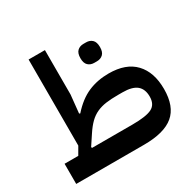

<svg xmlns="http://www.w3.org/2000/svg" viewBox="-161 -910 1091 1080"><g transform="rotate(-30 384.5 -370.0)"><path d="M36 -131H125L154 -181V-740H260V-452L248 -335L254 -332Q310 -395 370.5 -421Q431 -447 504 -447Q616 -447 673.5 -386Q731 -325 731 -216Q731 -103 669.5 -51.5Q608 0 477 0H36ZM212 -137 215 -131H477Q566 -131 603 -149.5Q640 -168 640 -219Q640 -268 611 -292Q582 -316 519 -316H489Q445 -316 412 -311.5Q379 -307 351.5 -294.5Q324 -282 301 -259.5Q278 -237 255 -202ZM465 -539Q441 -539 425.5 -553.5Q410 -568 410 -600Q410 -633 425.5 -647.5Q441 -662 465 -662H482Q506 -662 521.5 -647.5Q537 -633 537 -600Q537 -568 521.5 -553.5Q506 -539 482 -539Z"/></g></svg>

Font: IBM Plex Sans Arabic SmBld
Style: Regular
Weight: 600
Designer: Mike Abbink, Paul van der Laan, Pieter van Rosmalen, Wael Morcos, Khajak Apelian
Foundry: Bold Monday
Version: Version 1.005